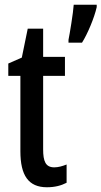

<svg xmlns="http://www.w3.org/2000/svg" viewBox="-20 -780 428 810"><path d="M388 -750V-760H291C289 -727 274 -636 269 -612V-600H326C349 -636 378 -705 388 -750ZM209 -74C172 -74 162 -100 162 -150V-460H254V-540H162V-659H97L72 -537L15 -512V-460H66V-142C66 -40 100 10 178 10C211 10 238 3 261 -9V-86C243 -79 226 -74 209 -74Z"/></svg>

Font: Noto Sans Armenian ExtraCondensed Medium
Style: Regular
Weight: 500
Width: 2
Designer: Monotype Design Team
Foundry: Monotype Imaging Inc.
Version: Version 2.008